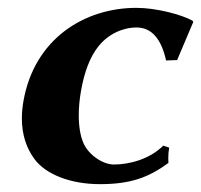

<svg xmlns="http://www.w3.org/2000/svg" viewBox="-20 -459 512 489"><path d="M327.8 -389C366.3 -389 390.7 -360 403 -305L431.1 -306L472.2 -403L470.8 -406C442.6 -422 377.6 -439 327.6 -439C193.6 -439 67.5 -359 39.8 -202C37 -186.3 35.7 -171.4 35.7 -157.3C35.7 -115.7 47.4 -81.5 67.7 -54C96.5 -15 159.2 10 234.4 10C310.8 10 357.2 -6 408.9 -44C408.7 -47.6 408.6 -51.7 408.6 -56.4C408.6 -64 409.1 -73 410.8 -83L395.7 -88C361.7 -54 310.2 -40 270.2 -40C241.2 -40 205.6 -65 192.8 -94C184.9 -111.6 180.6 -136.1 180.6 -165.4C180.6 -184.4 182.4 -205.5 186.4 -228C194.8 -275.6 209 -313.8 230.7 -341C255.5 -372.2 292.6 -389 327.8 -389Z"/></svg>

Font: Linux Biolinum O 
Style: Bold Italic
Weight: 700
Designer: Philipp H. Poll
Foundry: Philipp H. Poll
Version: Version 1.3.2